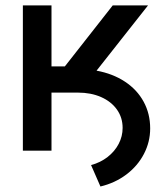

<svg xmlns="http://www.w3.org/2000/svg" viewBox="-20 -550 609 701"><path d="M63.5 -530.3H168V-307.6H216.8L391.6 -530.3H520.5L332.5 -292Q391.6 -281.2 436 -252Q480.5 -222.7 504.4 -178.7Q528.3 -134.8 528.3 -81.1Q528.3 -31.7 505.4 12.2Q482.4 56.2 441.2 87.2Q399.9 118.2 346.7 130.9L312.5 52.7Q346.7 43.5 372.8 23.2Q398.9 2.9 413.3 -24.7Q427.7 -52.2 427.7 -83Q427.7 -120.6 407 -149.9Q386.2 -179.2 349.1 -195.6Q312 -211.9 264.6 -211.9H168V0H63.5Z"/></svg>

Font: Pretendard GOV Medium
Style: Regular
Weight: 500
Designer: Base glyphs from Inter by Rasmus Andersson; Hangeul glyphs from Noto Sans CJK(Source Han Sans) by Jang Soo-young and Kan
Foundry: Kil Hyung-jin
Version: Version 1.309